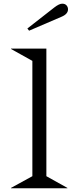

<svg xmlns="http://www.w3.org/2000/svg" viewBox="-20 -1011 414 1031"><path d="M39.1 -750H229V-64.9L341.8 -2V0H39.1V-2L153.8 -64.9V-684.1L39.1 -748ZM127 -857.9 272 -971.2Q297.9 -991.2 314 -991.2Q329.1 -991.2 337.2 -982.2Q345.2 -973.1 345.2 -960.9Q345.2 -935.5 310.1 -920.9L136.2 -846.2Z"/></svg>

Font: Messapia
Style: Regular
Weight: 400
Designer: Luca Marsano
Foundry: Collletttivo
Version: Version 1.000;FEAKit 1.0